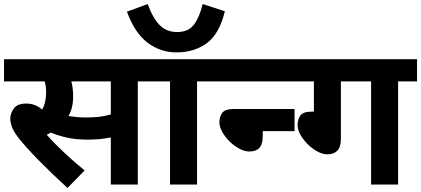

<svg xmlns="http://www.w3.org/2000/svg" viewBox="-20 -916 2090 953"><path d="M664 -512V0H530V-234Q503 -228 474.5 -225.5Q446 -223 416 -223Q353 -223 307.5 -234Q262 -245 233 -258Q223 -253 212 -247Q249 -205 298 -159Q347 -113 400 -70L315 17Q233 -58 167.5 -125Q102 -192 67 -238Q45 -268 38 -289Q31 -310 31 -327Q31 -353 48.5 -377.5Q66 -402 110 -402Q156 -402 189 -372Q200 -391 204.5 -413Q209 -435 209 -458Q209 -485 202 -512H0V-622H758V-512ZM404 -333Q440 -333 469.5 -336Q499 -339 530 -348V-512H334Q338 -498 340.5 -479.5Q343 -461 343 -437Q343 -407 337 -383Q331 -359 320 -340Q340 -337 360.5 -335Q381 -333 404 -333Z M958 -512V0H824V-512H744V-622H1053V-512ZM1096 -860Q1069 -748 1007 -702Q945 -656 856 -656Q776 -656 712.5 -704Q649 -752 610 -858L713 -896Q739 -825 773 -791Q807 -757 859 -757Q915 -757 942.5 -793.5Q970 -830 986 -896Z M1038 -622H1440V-512H1038ZM1284 -265V-239Q1284 -199 1267 -181.5Q1250 -164 1218 -164Q1195 -164 1169 -177.5Q1143 -191 1120.5 -213Q1098 -235 1083.5 -260.5Q1069 -286 1069 -309Q1069 -335 1082.5 -355Q1096 -375 1140 -375H1442V-265Z M1672 -512V-226Q1672 -186 1654.5 -168Q1637 -150 1605 -150Q1582 -150 1556.5 -163.5Q1531 -177 1508.5 -199Q1486 -221 1471.5 -246.5Q1457 -272 1457 -296Q1457 -322 1470.5 -342Q1484 -362 1528 -362H1538V-512H1426V-622H2050V-512H1956V0H1822V-512Z"/></svg>

Font: TSCustom
Style: Regular
Weight: 400
Designer: Monotype Design Team
Foundry: Monotype Imaging Inc.
Version: Version 2.004; ttfautohint (v1.8.3) -l 8 -r 50 -G 200 -x 14 